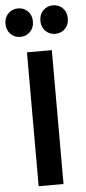

<svg xmlns="http://www.w3.org/2000/svg" viewBox="-72 -966 449 1000"><g transform="rotate(-5 153.0 -466.0)"><path d="M88.5 0V-700H218.5V0ZM62 -783Q31.5 -783 10.8 -803.8Q-10 -824.5 -10 -857.5Q-10 -891 10.8 -911.5Q31.5 -932 62 -932Q92 -932 112.8 -911.5Q133.5 -891 133.5 -857.5Q133.5 -824.5 112.8 -803.8Q92 -783 62 -783ZM244 -783Q214 -783 193.2 -803.8Q172.5 -824.5 172.5 -857.5Q172.5 -891 193.2 -911.5Q214 -932 244 -932Q275 -932 295.5 -911.5Q316 -891 316 -857.5Q316 -824.5 295.5 -803.8Q275 -783 244 -783Z"/></g></svg>

Font: Geologica EX Med
Style: Regular
Weight: 500
Designer: Sindre Bremnes, Frode Helland
Foundry: Monokrom Skriftforlag AS
Version: Version 1.010;gftools[0.9.28]